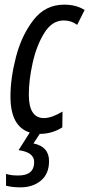

<svg xmlns="http://www.w3.org/2000/svg" viewBox="-20 -566 384 826"><path d="M68 240Q121 240 156 211Q191 182 191 127Q191 65 124 51L151 10Q204 10 248 -18L249 -86Q202 -58 169 -58Q104 -58 104 -159Q104 -221 120.5 -295.5Q137 -370 170.5 -424Q204 -478 254 -478Q287 -478 312 -459L344 -523Q308 -546 256 -546Q175 -546 124 -480Q73 -414 49 -322Q25 -230 25 -151Q25 -22 108 4L60 80Q127 89 127 131Q127 189 59 189Q25 189 6 182V233Q33 240 68 240Z"/></svg>

Font: Noto Sans Display Condensed
Style: Italic
Weight: 400
Width: 3
Designer: Monotype Design team
Foundry: Monotype Imaging Inc.
Version: 1.000